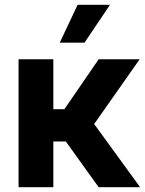

<svg xmlns="http://www.w3.org/2000/svg" viewBox="-20 -776 602 796"><path d="M56.9 -530.3H201.1V-323.4H247L389.1 -530.3H559L370.4 -261.8L560.8 0H388.9L253 -189.5H201.1V0H56.9ZM301.8 -756.1H436L330.4 -599.2H227.7Z"/></svg>

Font: Pretendard GOV Variable
Style: Regular
Weight: 400
Designer: Base glyphs from Inter by Rasmus Andersson; Hangul glyphs from Noto Sans CJK(Source Han Sans) by Jang Soo-young and Kang
Foundry: Kil Hyung-jin
Version: Version 1.307;Glyphs 3.2 (3192)